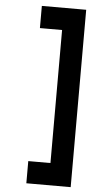

<svg xmlns="http://www.w3.org/2000/svg" viewBox="-62 -856 505 1011"><g transform="rotate(5 190.5 -351.0)"><path d="M117.2 117.2V0H234.4V-703.1H117.2V-820.3H351.6V117.2Z"/></g></svg>

Font: Gerhaus
Style: Regular
Weight: 400
Designer: GGBotNet
Foundry: GGBotNet
Version: 1.01